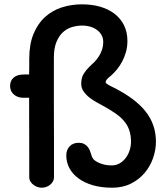

<svg xmlns="http://www.w3.org/2000/svg" viewBox="-20 -856 768 891"><path d="M115.7 -34.7Q115.7 -100.6 115.7 -151.4Q115.7 -202.1 115.5 -244.9Q115.2 -287.6 115.2 -325.2Q115.2 -362.8 115.2 -402.3H90.3Q72.8 -402.3 60.5 -407.5Q48.3 -412.6 40.8 -420.7Q33.2 -428.7 30 -438.2Q26.9 -447.8 26.9 -457Q26.9 -467.8 30.3 -477.3Q33.7 -486.8 41.3 -494.1Q48.8 -501.5 61 -505.9Q73.2 -510.3 91.3 -510.3H115.2Q115.2 -515.6 115.2 -520Q115.2 -524.4 115.5 -531.2Q115.7 -538.1 115.7 -550Q115.7 -562 115.7 -582.5Q115.7 -650.4 135.5 -698.5Q155.3 -746.6 189 -777.1Q222.7 -807.6 267.1 -821.8Q311.5 -835.9 360.8 -835.9Q405.8 -835.9 444.3 -825Q482.9 -814 511 -792.5Q539.1 -771 555.2 -739.3Q571.3 -707.5 571.3 -665.5Q571.3 -639.2 564.7 -615.5Q558.1 -591.8 547.4 -571.3Q536.6 -550.8 523.2 -534.4Q509.8 -518.1 496.6 -506.3Q480.5 -493.7 475.3 -486.8Q470.2 -480 470.2 -474.1Q470.2 -471.7 473.9 -468.5Q477.5 -465.3 483.2 -462.2Q488.8 -459 495.8 -455.3Q502.9 -451.7 510.3 -448.2Q609.9 -397.5 656.7 -337.4Q703.6 -277.3 703.6 -198.7Q703.6 -160.6 690.4 -122.6Q677.2 -84.5 651.6 -54Q626 -23.4 588.1 -4.2Q550.3 15.1 501 15.1Q449.7 15.1 410.2 3.4Q370.6 -8.3 343.3 -28.8Q315.9 -49.3 301.8 -76.4Q287.6 -103.5 287.6 -134.3Q287.6 -160.6 303.2 -177Q318.8 -193.4 345.2 -193.4Q359.9 -193.4 369.9 -188.2Q379.9 -183.1 386.5 -175Q393.1 -167 397 -157.5Q400.9 -147.9 403.3 -139.2Q405.8 -129.4 409.2 -124Q410.6 -119.6 417.5 -113.5Q424.3 -107.4 435.8 -101.8Q447.3 -96.2 462.9 -92.3Q478.5 -88.4 497.6 -88.4Q519 -88.4 535.9 -98.4Q552.7 -108.4 564.2 -124Q575.7 -139.6 581.8 -159.2Q587.9 -178.7 587.9 -197.3Q587.9 -226.6 580.8 -249Q573.7 -271.5 558.8 -290.5Q543.9 -309.6 520.5 -326.4Q497.1 -343.3 464.8 -361.3Q448.7 -370.1 429.9 -380.4Q411.1 -390.6 395 -403.3Q378.9 -416 367.9 -431.9Q356.9 -447.8 356.9 -466.8Q356.9 -494.6 367.9 -512.7Q378.9 -530.8 394.5 -545.9Q406.7 -556.6 418.5 -568.8Q430.2 -581.1 439.2 -595.2Q448.2 -609.4 453.6 -626Q459 -642.6 459 -662.6Q459 -678.7 451.7 -692.4Q444.3 -706.1 431.4 -716.1Q418.5 -726.1 400.4 -731.7Q382.3 -737.3 360.8 -737.3Q337.9 -737.3 314.5 -730.5Q291 -723.6 272.2 -706.5Q253.4 -689.5 241.7 -660.6Q230 -631.8 230 -588.4Q230 -526.9 230 -475.6Q230 -424.3 230 -379.4Q230 -334.5 230.2 -293.2Q230.5 -252 230.5 -210.9Q230.5 -169.9 230.5 -127Q230.5 -84 230.5 -34.7Q230.5 -22 224.9 -12.7Q219.2 -3.4 210.7 2.9Q202.1 9.3 192.1 12.2Q182.1 15.1 173.8 15.1Q165.5 15.1 155.5 12.2Q145.5 9.3 136.7 2.9Q127.9 -3.4 121.8 -12.7Q115.7 -22 115.7 -34.7Z"/></svg>

Font: Autour One
Style: Regular
Weight: 400
Version: Version 1.007; ttfautohint (v0.92) -l 24 -r 24 -G 200 -x 7 -